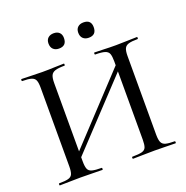

<svg xmlns="http://www.w3.org/2000/svg" viewBox="-140 -932 1029 1061"><g transform="rotate(-20 374.5 -401.0)"><path d="M165 -72 148 -88 587 -558 605 -541ZM33 0Q31 0 31 -6Q31 -12 33 -12Q69 -12 87.5 -17Q106 -22 112 -37Q118 -52 118 -81V-544Q118 -573 112 -587.5Q106 -602 88 -607.5Q70 -613 35 -613Q32 -613 32 -619Q32 -625 35 -625Q60 -625 91 -623.5Q122 -622 156 -622Q196 -622 227.5 -623.5Q259 -625 284 -625Q286 -625 286 -619Q286 -613 284 -613Q247 -613 228.5 -607Q210 -601 203.5 -586Q197 -571 197 -542V-81Q197 -52 203 -37Q209 -22 228 -17Q247 -12 284 -12Q286 -12 286 -6Q286 0 284 0Q258 0 227 -1Q196 -2 156 -2Q122 -2 90 -1Q58 0 33 0ZM464 0Q461 0 461 -6Q461 -12 464 -12Q502 -12 520.5 -17Q539 -22 544.5 -37Q550 -52 550 -81V-542Q550 -571 544.5 -586Q539 -601 520.5 -607Q502 -613 464 -613Q461 -613 461 -619Q461 -625 464 -625Q489 -625 520 -623.5Q551 -622 590 -622Q624 -622 656.5 -623.5Q689 -625 714 -625Q716 -625 716 -619Q716 -613 714 -613Q678 -613 660 -607.5Q642 -602 635.5 -587.5Q629 -573 629 -544V-81Q629 -52 635.5 -37Q642 -22 660 -17Q678 -12 714 -12Q716 -12 716 -6Q716 0 714 0Q689 0 656.5 -1Q624 -2 590 -2Q551 -2 520 -1Q489 0 464 0ZM288 -712Q267 -712 254.5 -724Q242 -736 242 -758Q242 -779 254.5 -790.5Q267 -802 288 -802Q309 -802 321 -790.5Q333 -779 333 -758Q333 -712 288 -712ZM463 -712Q442 -712 429.5 -724Q417 -736 417 -758Q417 -779 429.5 -790.5Q442 -802 463 -802Q508 -802 508 -758Q508 -712 463 -712Z"/></g></svg>

Font: Cormorant Medium
Style: Regular
Weight: 500
Designer: Christian Thalmann (Catharsis Fonts)
Foundry: Catharsis Fonts
Version: Version 4.000